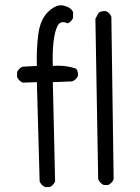

<svg xmlns="http://www.w3.org/2000/svg" viewBox="-20 -716 540 740"><path d="M154.3 4.9Q139.6 -1 132.8 -16.6L122.1 -399.4L67.4 -397.5Q52.7 -404.3 45.9 -418.9V-438.5Q52.7 -453.1 67.4 -459L122.1 -461.9Q120.1 -523.4 127.4 -582.5Q134.8 -641.6 166.5 -671.4Q198.2 -701.2 226.1 -694.3Q253.9 -687.5 261.7 -668.9V-647.5Q255.9 -632.8 241.2 -626Q213.9 -638.7 202.1 -616.7Q190.4 -594.7 186 -551.3Q181.6 -507.8 183.6 -461.9Q232.4 -465.8 273.4 -451.2Q282.2 -440.4 280.3 -422.9Q273.4 -408.2 257.8 -402.3L183.6 -399.4L192.4 -16.6Q185.5 -1 170.9 4.9ZM379.9 -2.9Q365.2 -9.8 358.4 -25.4L347.7 -643.6L360.4 -667Q371.1 -674.8 388.7 -672.9Q403.3 -667 409.2 -651.4L418 -25.4Q412.1 -9.8 396.5 -2.9Z"/></svg>

Font: NaikaiFont
Style: Regular-Lite
Weight: 400
Version: Version 1.67